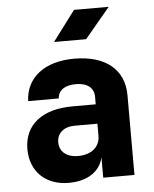

<svg xmlns="http://www.w3.org/2000/svg" viewBox="-55 -831 710 888"><g transform="rotate(-5 300.0 -387.5)"><path d="M217 -645H366L483 -785H322ZM229 10C316 10 375 -30 389 -95V0H534V-370C534 -490 448 -560 303 -560C164 -560 78 -491 74 -383H216C219 -422 250 -442 301 -442C354 -442 384 -417 384 -376V-341H276C133 -341 51 -273 51 -162C51 -59 120 10 229 10ZM282 -110C227 -110 196 -139 196 -181C196 -222 226 -251 279 -251H384V-195C384 -144 345 -110 282 -110Z"/></g></svg>

Font: JetBrains Mono ExtraBold
Style: Regular
Weight: 800
Monospace: yes
Designer: Philipp Nurullin, Konstantin Bulenkov
Foundry: JetBrains
Version: Version 2.305